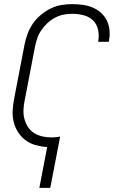

<svg xmlns="http://www.w3.org/2000/svg" viewBox="-20 -702 590 932"><path d="M171 210 209 12Q181 10 153.5 2.5Q126 -5 104.5 -21Q83 -37 68 -60Q53 -83 46.5 -110Q40 -137 41.5 -166Q43 -195 49 -225L99 -485Q104 -511 113.5 -537Q123 -563 139 -586.5Q155 -610 177.5 -629Q200 -648 225.5 -660.5Q251 -673 277.5 -677.5Q304 -682 330 -682Q356 -682 381.5 -678.5Q407 -675 429.5 -665.5Q452 -656 470 -640Q488 -624 498.5 -602.5Q509 -581 511.5 -555.5Q514 -530 509 -504L508 -499H456L457 -503Q462 -531 456 -558Q450 -585 431.5 -603Q413 -621 386 -628Q359 -635 331 -635Q310 -635 289 -631Q268 -627 248 -616.5Q228 -606 211 -590.5Q194 -575 181 -556Q168 -537 161 -516.5Q154 -496 150 -476L100 -216Q95 -192 94 -169Q93 -146 98.5 -125Q104 -104 115.5 -86Q127 -68 145 -56.5Q163 -45 185 -40Q207 -35 230 -35Q241 -35 251.5 -36Q262 -37 272 -39L224 210Z"/></svg>

Font: Lode Dark Term
Style: Italic
Weight: 400
Italic angle: -11°
Monospace: yes
Designer: Belleve Invis
Foundry: Belleve Invis
Version: Version 29.2.0